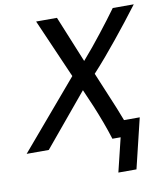

<svg xmlns="http://www.w3.org/2000/svg" viewBox="-139 -771 896 1034"><g transform="rotate(-10 309.0 -254.0)"><path d="M424 185 469 0H424Q409 -48 391.5 -95Q374 -142 354.5 -189Q335 -236 313 -285L76 0H-45L270 -370L129 -693H243L347 -439Q376 -472 402.5 -504.5Q429 -537 454.5 -569.5Q480 -602 503.5 -633Q527 -664 548 -693H663Q630 -649 596.5 -606.5Q563 -564 529 -522Q495 -480 460.5 -439.5Q426 -399 391 -361Q419 -292 448 -224.5Q477 -157 503 -88H589L523 185Z"/></g></svg>

Font: Ubuntu Sans Medium
Style: Italic
Weight: 500
Italic angle: -13.5°
Designer: Dalton Maag Ltd
Foundry: Dalton Maag Ltd
Version: Version 1.006